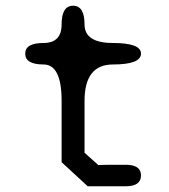

<svg xmlns="http://www.w3.org/2000/svg" viewBox="-20 -650 590 670"><path d="M374 -425Q275 -425 275 -298V-117L323 -74Q344 -75 368 -75Q392 -75 419 -75Q472 -75 472 -38Q472 0 419 0H286L195 -84V-298Q195 -425 132 -425Q68 -425 68 -463Q68 -500 132 -500Q195 -500 195 -565Q195 -630 235 -630Q275 -630 275 -565Q275 -500 374 -500Q472 -500 472 -463Q472 -425 374 -425Z"/></svg>

Font: Syne Mono
Style: Regular
Weight: 400
Monospace: yes
Designer: Lucas Descroix
Foundry: Bonjour Monde
Version: Version 2.000; ttfautohint (v1.8.3)